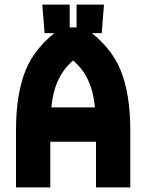

<svg xmlns="http://www.w3.org/2000/svg" viewBox="-20 -820 640 840"><path d="M175 -675H285V-800H165ZM315 -675H425L435 -800H315ZM500 -200V-350H100V-200ZM250 -700Q135 -618 92.5 -513.5Q50 -409 50 -250V0H200V-250Q200 -357 217 -420.5Q234 -484 272.5 -528Q311 -572 390 -625ZM350 -700H250L210 -625Q289 -572 327.5 -528Q366 -484 383 -420.5Q400 -357 400 -250V0H550V-250Q550 -409 507.5 -513.5Q465 -618 350 -700Z"/></svg>

Font: Millimetre
Style: Bold
Weight: 800
Designer: Jérémy Landes
Version: Version 1.0